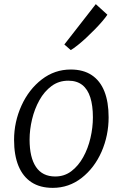

<svg xmlns="http://www.w3.org/2000/svg" viewBox="-20 -900 594 928"><path d="M235 8Q173.5 8 132 -19.2Q90.5 -46.5 69.2 -98.2Q48 -150 48 -224Q48 -310.5 84 -390Q119.5 -468 181.8 -516Q244 -564 322 -564Q382.5 -564 423.2 -537Q464 -510 484.5 -458.5Q505 -407 505 -333Q505 -245.5 471 -167Q436.5 -88.5 374.8 -40.2Q313 8 235 8ZM247 -47Q291.5 -47 325.2 -72.8Q359 -98.5 382.2 -140.5Q405.5 -182.5 417.2 -233Q429 -283.5 429 -333Q429 -389.5 416.5 -429Q404 -468.5 377.8 -489.2Q351.5 -510 310 -510Q264 -510 229 -484Q194 -458 170.5 -415.8Q147 -373.5 135 -323.5Q123 -273.5 123 -225Q123 -139 154 -93Q185 -47 247 -47ZM322 -658 291 -685 443 -880 499 -829Q491 -816.5 475.2 -798Q459.5 -779.5 439 -758.5Q418.5 -737.5 397 -717.5Q375.5 -697.5 355.8 -681.8Q336 -666 322 -658Z"/></svg>

Font: Merriweather Sans Variable Regular
Style: Italic
Weight: 300
Italic angle: -8°
Designer: Eben Sorkin
Foundry: Eben Sorkin
Version: Version 2.001